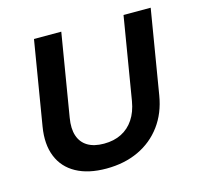

<svg xmlns="http://www.w3.org/2000/svg" viewBox="-84 -611 736 710"><g transform="rotate(-15 284.5 -256.0)"><path d="M239.7 9.8Q170.9 9.8 124.8 -15.6Q78.6 -41 59.6 -88.4Q40.5 -135.7 51.3 -201.2L104.5 -522.5H209L156.7 -207Q149.9 -166.5 159.2 -138.7Q168.5 -110.8 192.6 -96.2Q216.8 -81.5 254.9 -81.5Q293.5 -81.5 322.3 -96.2Q351.1 -110.8 369.6 -138.7Q388.2 -166.5 395 -207L447.3 -522.5H551.3L498 -201.2Q487.3 -135.7 452.4 -88.4Q417.5 -41 363.3 -15.6Q309.1 9.8 239.7 9.8Z"/></g></svg>

Font: Inter 28pt Medium
Style: Italic
Weight: 500
Italic angle: -9.3988°
Designer: Rasmus Andersson
Foundry: rsms
Version: Version 4.001;git-66647c0bb